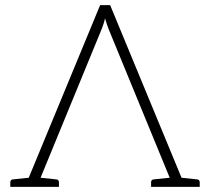

<svg xmlns="http://www.w3.org/2000/svg" viewBox="-20 -726 811 746"><path d="M408 -706 700 0H665Q659 0 655 -3.5Q651 -7 649 -12L402 -613Q398 -624 394.5 -634Q391 -644 388 -655Q386 -644 382.5 -634Q379 -624 375 -613L128 -12Q126 -7 121.5 -3.5Q117 0 111 0H77L369 -706ZM675 -14V0H637V-14ZM138 -14V0H100V-14ZM665 0 670 -37 746 -29Q750 -29 753 -26Q756 -23 756 -18V0ZM567 0V-18Q567 -23 570 -26Q573 -29 577 -29L654 -37L658 0ZM118 0 123 -37 199 -29Q203 -29 206 -26Q209 -23 209 -18V0ZM20 0V-18Q20 -23 23 -26Q26 -29 30 -29L107 -37L111 0Z"/></svg>

Font: Aleo ExtraLight
Style: Regular
Weight: 250
Designer: Alessio Laiso
Foundry: Alessio Laiso
Version: Version 2.001;gftools[0.9.29]